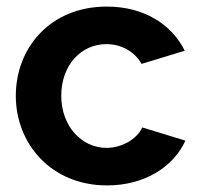

<svg xmlns="http://www.w3.org/2000/svg" viewBox="-20 -553 604 583"><path d="M305 10C420 10 507 -47 543 -126L412 -166C396 -131 351 -104 303 -104C228 -104 166 -170 166 -262C166 -355 226 -419 303 -419C348 -419 388 -397 410 -359L541 -399C501 -479 418 -533 304 -533C133 -533 28 -408 28 -262C28 -117 135 10 305 10Z"/></svg>

Font: FIGSv2-sans-serif
Style: Bold
Weight: 700
Designer: Matt McInerney, Pablo Impallari, Rodrigo Fuenzalida,Mirko Velimirovic
Foundry: Matt McInerney, Pablo Impallari, Rodrigo Fuenzalida
Version: Version 4.021;hotconv 1.0.109;makeotfexe 2.5.65596